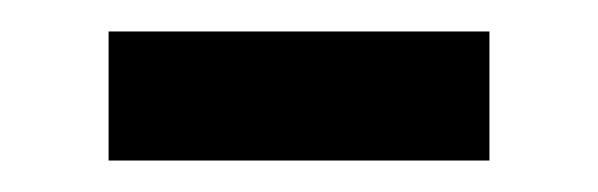

<svg xmlns="http://www.w3.org/2000/svg" viewBox="-20 -358 380 122"><path d="M49 -338H291V-256H49Z"/></svg>

Font: usinhala15
Style: Book
Weight: 400
Designer: Jelle Bosma - Monotype Design Team
Foundry: Monotype Imaging Inc.
Version: Version 2.003